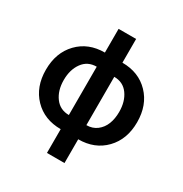

<svg xmlns="http://www.w3.org/2000/svg" viewBox="-205 -882 1166 1223"><g transform="rotate(30 378.0 -270.5)"><path d="M313.5 185.5V10.7Q192.9 10.7 117.7 -67.1Q42.5 -145 42.5 -270.5Q42.5 -396.5 117.7 -474.6Q192.9 -552.7 313.5 -552.7V-727.1H442.4V-552.7Q563 -552.7 638.2 -474.6Q713.4 -396.5 713.4 -270.5Q713.4 -145 638.2 -67.1Q563 10.7 442.4 10.7V185.5ZM313.5 -93.3V-448.7Q247.6 -448.7 210.7 -397.9Q173.8 -347.2 173.8 -270.5Q173.8 -194.3 210.9 -143.8Q248 -93.3 313.5 -93.3ZM442.4 -93.3Q486.8 -93.3 518.8 -117.7Q550.8 -142.1 566.2 -181.4Q581.5 -220.7 581.5 -270.5Q581.5 -347.2 544.9 -397.9Q508.3 -448.7 442.4 -448.7Z"/></g></svg>

Font: Interop SemBd
Style: Regular
Weight: 600
Designer: Rasmus Andersson, Google, Jang Haemin
Foundry: jhaemin
Version: Version 1.007